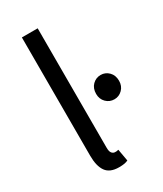

<svg xmlns="http://www.w3.org/2000/svg" viewBox="-184 -782 731 863"><g transform="rotate(-30 181.5 -350.0)"><path d="M169 12Q122 12 102 -16Q82 -44 82 -98V-712H164V-92Q164 -72 171 -64Q178 -56 187 -56Q191 -56 194.5 -56Q198 -56 205 -58L216 4Q208 8 197 10Q186 12 169 12ZM304 -263Q279 -263 261.5 -280.5Q244 -298 244 -325Q244 -354 261.5 -371.5Q279 -389 304 -389Q328 -389 345.5 -371.5Q363 -354 363 -325Q363 -298 345.5 -280.5Q328 -263 304 -263Z"/></g></svg>

Font: Giro Regular
Style: Regular
Weight: 400
Designer: Paul D. Hunt
Foundry: Adobe Systems Incorporated
Version: Version 1.000;PS 1.0;hotconv 1.0.88;makeotf.lib2.5.647800